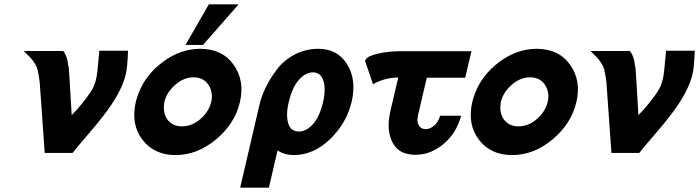

<svg xmlns="http://www.w3.org/2000/svg" viewBox="-20 -708 3237 889"><path d="M90 -472H273Q293 -445 296 -404Q297 -403 297 -401Q297 -400 298 -398Q301 -367 305 -292Q309 -217 312 -175Q313 -176 321 -184.5Q329 -193 336 -200Q389 -262 407.5 -295Q426 -328 431 -379V-378Q434 -416 440 -473H573Q569 -386 563 -367Q544 -280 454 -166Q432 -137 382.5 -79.5Q333 -22 316 0H187L164 -325Q160 -357 157 -371L152 -392Q148 -403 143 -411L131 -429Q118 -445 113 -449Z M839 -500 947 -688H1085L920 -500ZM609 -237Q613 -254 621 -275Q654 -362 735 -422Q816 -482 907 -482Q1009 -482 1061.5 -408.5Q1114 -335 1091 -236Q1068 -136 981 -63Q894 10 793 10Q694 10 639.5 -61Q585 -132 609 -237ZM741 -236Q740 -233 740 -227.5Q740 -222 739 -219Q736 -178 758.5 -150.5Q781 -123 823 -123Q869 -123 908 -157Q947 -191 958 -236Q968 -281 945 -315.5Q922 -350 876 -350Q831 -350 791.5 -315.5Q752 -281 741 -236Z M1092 161 1181 -221Q1190 -261 1210 -302.5Q1230 -344 1262 -386.5Q1294 -429 1344.5 -455.5Q1395 -482 1454 -482Q1543 -482 1587.5 -410Q1632 -338 1608 -236Q1585 -138 1508.5 -64Q1432 10 1340 10Q1299 10 1265 -11L1225 161ZM1317 -235Q1315 -231 1313 -217Q1304 -169 1315.5 -134Q1327 -99 1365 -99Q1398 -99 1429 -133Q1460 -167 1476 -236Q1490 -298 1477 -335Q1465 -373 1428 -373Q1395 -373 1364 -338.5Q1333 -304 1317 -235Z M1670 -427Q1677 -443 1701 -451Q1749 -469 1826 -471H2163L2134 -348H1956L1919 -189L1917 -183Q1917 -182 1916.5 -179.5Q1916 -177 1915 -176V-170Q1909 -145 1919 -127.5Q1929 -110 1952 -110Q1969 -110 1988.5 -125Q2008 -140 2018 -172H2115Q2093 -91 2035 -42.5Q1977 6 1915 8Q1888 11 1857 2Q1818 -9 1796 -51Q1773 -99 1782 -164V-163Q1783 -169 1785 -180.5Q1787 -192 1788 -196L1824 -349Q1762 -349 1707 -318Z M2167 -237Q2171 -254 2179 -275Q2212 -362 2293 -422Q2374 -482 2465 -482Q2567 -482 2619.5 -408.5Q2672 -335 2649 -236Q2626 -136 2539 -63Q2452 10 2351 10Q2252 10 2197.5 -61Q2143 -132 2167 -237ZM2299 -236Q2298 -233 2298 -227.5Q2298 -222 2297 -219Q2294 -178 2316.5 -150.5Q2339 -123 2381 -123Q2427 -123 2466 -157Q2505 -191 2516 -236Q2526 -281 2503 -315.5Q2480 -350 2434 -350Q2389 -350 2349.5 -315.5Q2310 -281 2299 -236Z M2714 -472H2897Q2917 -445 2920 -404Q2921 -403 2921 -401Q2921 -400 2922 -398Q2925 -367 2929 -292Q2933 -217 2936 -175Q2937 -176 2945 -184.5Q2953 -193 2960 -200Q3013 -262 3031.5 -295Q3050 -328 3055 -379V-378Q3058 -416 3064 -473H3197Q3193 -386 3187 -367Q3168 -280 3078 -166Q3056 -137 3006.5 -79.5Q2957 -22 2940 0H2811L2788 -325Q2784 -357 2781 -371L2776 -392Q2772 -403 2767 -411L2755 -429Q2742 -445 2737 -449Z"/></svg>

Font: Coval
Style: ExtraBold Italic
Weight: 800
Foundry: Context Ltd
Version: Version 001.000